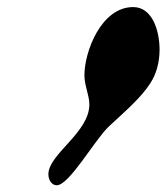

<svg xmlns="http://www.w3.org/2000/svg" viewBox="-20 -1516 480 554"><path d="M143.6 -981.4C180.2 -981.4 252.4 -1111.8 294.4 -1151.4C346.7 -1199.7 388.2 -1235.8 414.1 -1276.4C431.2 -1302.7 440.4 -1336.4 440.4 -1372.6C440.4 -1427.7 419.4 -1495.6 364.3 -1495.6C272 -1495.6 223.6 -1367.2 223.6 -1298.8C223.6 -1268.1 237.8 -1242.2 237.8 -1214.4C237.8 -1133.3 119.6 -1071.3 119.6 -1013.2C119.6 -996.6 129.4 -981.4 143.6 -981.4Z"/></svg>

Font: Bodega Script
Style: Medium
Weight: 500
Italic angle: 39.7°
Version: Version 001.000